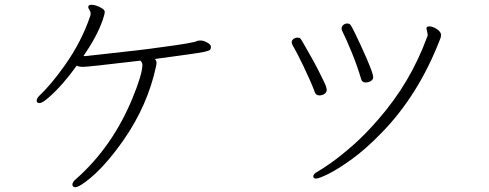

<svg xmlns="http://www.w3.org/2000/svg" viewBox="-20 -741 2040 801"><path d="M566 -488Q574 -480 574 -470Q574 -432 533 -332Q449 -128 297 6Q282 18 282 29Q282 40 294.5 40Q307 40 339 16Q415 -41 497 -159Q596 -302 631 -464Q633 -472 633 -480Q633 -486 627 -495Q714 -507 762 -513.5Q810 -520 831 -524.5Q852 -529 856 -533Q860 -537 860 -546Q860 -555 844.5 -563.5Q829 -572 817.5 -572Q806 -572 802 -570Q790 -562 652 -544Q604 -537 552 -531Q500 -525 427 -517Q354 -509 337 -507H328Q384 -588 408 -656Q417 -683 417 -691Q417 -699 406 -706Q381 -721 361 -721Q348 -721 348 -711Q348 -707 355 -696Q358 -692 358 -685Q358 -678 357 -676Q321 -568 250 -468Q219 -424 191.5 -392Q164 -360 148.5 -346Q133 -332 133 -321.5Q133 -311 145 -311Q157 -311 184 -335Q242 -386 300 -467Q309 -462 327.5 -462Q346 -462 566 -488Z M1487 -410Q1491 -397 1505 -397Q1519 -397 1528 -403.5Q1537 -410 1537 -418.5Q1537 -427 1529.5 -447.5Q1522 -468 1510 -496Q1498 -524 1485 -552Q1472 -580 1461 -602.5Q1450 -625 1444.5 -634Q1439 -643 1429 -643Q1419 -643 1412 -636.5Q1405 -630 1405 -622.5Q1405 -615 1413 -600.5Q1421 -586 1445.5 -527Q1470 -468 1487 -410ZM1764 -599Q1764 -596 1764 -593Q1764 -590 1762 -587Q1692 -396 1560 -245Q1504 -180 1452 -134.5Q1400 -89 1361.5 -62Q1323 -35 1305 -25Q1287 -15 1287 -5.5Q1287 4 1298.5 4Q1310 4 1349 -15Q1388 -34 1446.5 -76Q1505 -118 1571 -186Q1725 -343 1815 -575Q1820 -585 1820 -595Q1820 -608 1802.5 -619.5Q1785 -631 1772 -631Q1759 -631 1759 -623ZM1294 -355Q1299 -343 1312 -343Q1325 -343 1334 -349.5Q1343 -356 1343 -366Q1343 -376 1332.5 -398.5Q1322 -421 1306.5 -451Q1291 -481 1275 -509Q1259 -537 1248 -556.5Q1237 -576 1233.5 -580Q1230 -584 1221 -584Q1212 -584 1204.5 -578.5Q1197 -573 1197 -565Q1197 -557 1206.5 -542Q1216 -527 1246 -465Q1276 -403 1294 -355Z"/></svg>

Font: LXGW WenKai Mono TC Light
Style: Regular
Weight: 300
Designer: LXGW / Fontworks Inc.
Foundry: LXGW / Fontworks Inc.
Version: Version 1.330